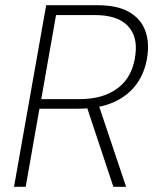

<svg xmlns="http://www.w3.org/2000/svg" viewBox="-20 -720 604 740"><path d="M34 0 158 -700H353Q431 -700 475.5 -675Q520 -650 537.5 -607.5Q555 -565 549 -512Q542 -448 509.5 -400.5Q477 -353 420 -327Q363 -301 281 -301H132L79 0ZM417 0 311 -319H359L466 0ZM139 -338H288Q379 -338 435.5 -381.5Q492 -425 502 -510Q511 -581 471.5 -621.5Q432 -662 344 -662H196Z"/></svg>

Font: DM Sans ExtraLight
Style: Italic
Weight: 250
Italic angle: -10°
Designer: Colophon Foundry, Jonny Pinhorn
Foundry: Colophon Foundry
Version: Version 4.004;gftools[0.9.30]